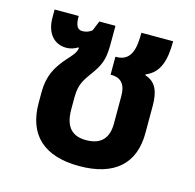

<svg xmlns="http://www.w3.org/2000/svg" viewBox="-84 -603 711 701"><g transform="rotate(15 272.0 -252.5)"><path d="M273 12C406 12 476 -51 476 -167V-270C476 -323 463 -358 421 -371V-374C472 -395 487 -443 487 -517H367C367 -466 362 -408 302 -408H298V-340H301C340 -340 356 -316 356 -275V-171C356 -116 330 -86 273 -86C225 -86 192 -109 192 -181V-226C192 -281 211 -299 236 -335C266 -378 269 -402 269 -461V-517H208L193 -480C182 -470 168 -467 157 -467C138 -467 130 -481 130 -517H39V-487C39 -427 70 -393 116 -393C132 -393 146 -398 159 -406L161 -404C160 -387 143 -369 128 -353C92 -312 71 -275 71 -212V-172C71 -53 139 12 273 12Z"/></g></svg>

Font: Noto Sans Thai UI SemCond SemBd
Style: Regular
Weight: 600
Width: 4
Designer: Monotype Design Team
Foundry: Monotype Imaging Inc.
Version: Version 2.000